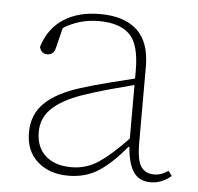

<svg xmlns="http://www.w3.org/2000/svg" viewBox="-43 -537 610 593"><g transform="rotate(5 262.5 -240.0)"><path d="M444 11Q409 11 391.5 -14.5Q374 -40 370 -92H367Q327 -43 286 -15Q245 13 189 13Q131 13 94 -19.5Q57 -52 57 -110Q57 -166 94.5 -202Q132 -238 204 -260Q245 -273 287 -283.5Q329 -294 369 -304V-329Q369 -410 338 -440.5Q307 -471 243 -471Q211 -471 184 -463Q157 -455 133 -440L117 -376Q112 -355 92 -355Q73 -355 68 -376Q86 -434 131.5 -463.5Q177 -493 244 -493Q319 -493 359 -456.5Q399 -420 399 -343V-109Q399 -52 413 -33Q427 -14 452 -14Q466 -14 476.5 -18Q487 -22 497 -29L508 -14Q497 -4 480.5 3.5Q464 11 444 11ZM87 -114Q87 -67 116 -40.5Q145 -14 197 -14Q243 -14 281.5 -40Q320 -66 369 -118V-284Q330 -274 288.5 -262.5Q247 -251 207 -237Q148 -216 117.5 -186.5Q87 -157 87 -114Z"/></g></svg>

Font: Source Serif 4 SmText ExtraLight
Style: Regular
Weight: 200
Designer: Frank Grießhammer
Foundry: Adobe
Version: Version 4.005;hotconv 1.1.0;makeotfexe 2.6.0